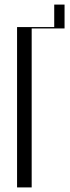

<svg xmlns="http://www.w3.org/2000/svg" viewBox="-20 -817 304 837"><path d="M54.4 0H118.1V-693H261.4V-797H216.4V-699H54.4Z"/></svg>

Font: Moniqa Black
Style: Regular
Weight: 900
Designer: Rajesh Rajput
Foundry: Rajesh Rajput
Version: Version 1.000